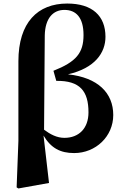

<svg xmlns="http://www.w3.org/2000/svg" viewBox="-20 -846 704 1085"><path d="M74 213 84 219 257 188 226 -80C268 -9 321 19 399 19C521 19 620 -75 620 -196C620 -320 534 -408 364 -426C517 -461 576 -548 576 -638C576 -756 502 -826 360 -826C193 -826 84 -719 84 -500V-50ZM229 -113 233 -646C235 -743 280 -790 344 -790C409 -790 452 -748 452 -648C452 -547 411 -497 282 -446L298 -389C432 -391 480 -331 480 -211C480 -120 425 -67 344 -67C301 -67 264 -87 229 -113Z"/></svg>

Font: Noto Serif CJK SC Black
Style: Regular
Weight: 900
Designer: Ryoko NISHIZUKA 西塚涼子 (kana & ideographs); Frank Grießhammer (Latin, Greek & Cyrillic); Wenlong ZHANG 张文龙 (bopomofo); San
Foundry: Adobe
Version: Version 2.001;hotconv 1.1.0;makeotfexe 2.6.0